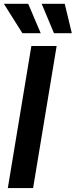

<svg xmlns="http://www.w3.org/2000/svg" viewBox="-20 -963 388 983"><path d="M270 -727.5 149.4 0H20L140.6 -727.5ZM256.3 -793 193.4 -943.4H311.5L347.7 -793ZM94.7 -793 0 -943.4H124.5L188.5 -793Z"/></svg>

Font: Inter 28pt SemiBold
Style: Italic
Weight: 600
Italic angle: -9.3988°
Designer: Rasmus Andersson
Foundry: rsms
Version: Version 4.001;git-66647c0bb